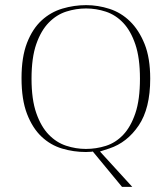

<svg xmlns="http://www.w3.org/2000/svg" viewBox="-20 -584 648 749"><path d="M337 8Q332 8 326 8.5Q320 9 315 9Q267 9 222 -4.5Q177 -18 142 -51Q107 -84 85.5 -139.5Q64 -195 64 -279Q64 -362 85.5 -417Q107 -472 142.5 -504.5Q178 -537 223.5 -550.5Q269 -564 316 -564Q362 -564 407 -549.5Q452 -535 487 -501Q522 -467 544 -412.5Q566 -358 566 -277Q566 -161 521 -94.5Q476 -28 407 -5L370 7L496 145H456L342 7ZM315 -3Q355 -3 393 -15Q431 -27 460.5 -58Q490 -89 508 -142Q526 -195 526 -277Q526 -358 508 -411Q490 -464 460.5 -495Q431 -526 393 -538.5Q355 -551 316 -551Q277 -551 239 -539Q201 -527 170.5 -496Q140 -465 121.5 -412Q103 -359 103 -277Q103 -196 121.5 -143Q140 -90 170 -59Q200 -28 238 -15.5Q276 -3 315 -3Z"/></svg>

Font: UN Bangla Thin
Style: Regular
Weight: 100
Designer: Desinged by Rajon, Unicode developed by Rashed (IMGN)
Version: Version 2.000;March 19, 2023;FontCreator 14.0.0.2901 64-bit